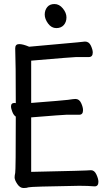

<svg xmlns="http://www.w3.org/2000/svg" viewBox="-20 -926 540 962"><path d="M98.1 16.1Q80.1 16.1 66.7 -3.9Q53.2 -23.9 53.2 -37.1Q53.2 -45.9 56.2 -59.6Q59.1 -73.2 59.1 -341.8Q48.8 -348.1 42 -365Q35.2 -381.8 35.2 -393.1Q35.2 -410.2 53.2 -410.2L59.1 -409.2Q59.1 -612.8 56.2 -684.1Q56.2 -705.1 76.2 -705.1Q95.2 -705.1 126 -691.9L369.1 -713.9Q398.9 -717.8 405.8 -717.8Q425.8 -717.8 435.3 -697.3Q444.8 -676.8 444.8 -663.1Q444.8 -640.1 424.8 -640.1H360.8Q346.2 -640.1 136.2 -622.1V-410.2Q299.8 -422.9 320.8 -425.8Q350.1 -430.2 357.9 -430.2Q377 -430.2 386.5 -409.7Q396 -389.2 396 -374Q396 -351.1 377 -351.1H313Q298.8 -351.1 136.2 -337.9V-64.9Q418 -70.8 436 -73.2Q453.1 -73.2 463.1 -51.5Q473.1 -29.8 473.1 -15.1Q473.1 7.8 454.1 7.8Q421.9 4.9 377 4.9Q132.8 8.8 123.3 12.5Q113.8 16.1 98.1 16.1ZM262.2 -785.2Q237.8 -785.2 220.9 -808.1Q204.1 -831.1 204.1 -853Q204.1 -875 216.6 -890.4Q229 -905.8 252.9 -905.8Q276.9 -905.8 294.9 -883.8Q313 -861.8 313 -838.9Q313 -815.9 299.6 -800.5Q286.1 -785.2 262.2 -785.2Z"/></svg>

Font: LXGW WenKai Mono GB Screen
Style: Regular
Weight: 400
Monospace: yes
Designer: LXGW / Fontworks Inc.
Foundry: LXGW / Fontworks Inc.
Version: Version 1.510;January 18,2025